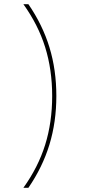

<svg xmlns="http://www.w3.org/2000/svg" viewBox="-20 -790 421 920"><path d="M116 110H92Q163 11 196.5 -96.5Q230 -204 230 -330Q230 -456 196.5 -563.5Q163 -671 92 -770H116Q184 -671 217 -563Q250 -455 250 -330Q250 -206 217 -97.5Q184 11 116 110Z"/></svg>

Font: M PLUS 2 Thin Thin
Style: Regular
Weight: 250
Version: Version 1.001